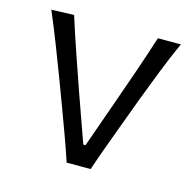

<svg xmlns="http://www.w3.org/2000/svg" viewBox="-83 -605 700 690"><g transform="rotate(15 267.5 -260.0)"><path d="M222.2 0Q206.1 -48.8 187.7 -98.9Q169.4 -148.9 151.9 -195.8L117.7 -287.1Q96.2 -343.8 73.5 -402.1Q50.8 -460.4 26.9 -516.6L110.8 -519.5Q132.3 -451.7 155.3 -384.8Q178.2 -317.9 202.1 -250L263.2 -78.1H271.5L332.5 -250.5Q356.9 -318.8 379.6 -385Q402.3 -451.2 423.3 -516.6H508.8Q482.9 -459.5 460 -401.1Q437 -342.8 415.5 -285.6L381.3 -193.4Q363.3 -144.5 345.7 -96.9Q328.1 -49.3 311.5 0Z"/></g></svg>

Font: Pinar Regular
Style: Regular
Weight: 400
Designer: Amin Abedi
Version: Version 3.000